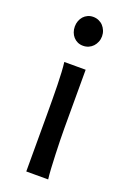

<svg xmlns="http://www.w3.org/2000/svg" viewBox="-141 -774 558 825"><g transform="rotate(20 138.0 -361.5)"><path d="M75.7 -656.7Q75.7 -670.4 80.1 -682.4Q84.5 -694.3 92.5 -703.4Q100.6 -712.4 111.8 -717.5Q123 -722.7 136.7 -722.7Q150.4 -722.7 162.1 -717.5Q173.8 -712.4 182.1 -703.4Q190.4 -694.3 195.3 -682.4Q200.2 -670.4 200.2 -656.7Q200.2 -643.1 195.3 -631.1Q190.4 -619.1 182.1 -610.1Q173.8 -601.1 162.1 -595.9Q150.4 -590.8 136.7 -590.8Q123 -590.8 111.8 -595.9Q100.6 -601.1 92.5 -610.1Q84.5 -619.1 80.1 -631.1Q75.7 -643.1 75.7 -656.7ZM183.1 -231.9Q183.1 -208.5 183.8 -176.5Q184.6 -144.5 185.8 -111.8Q187 -79.1 188.7 -49.3Q190.4 -19.5 192.9 0H92.8V-258.8Q92.8 -294.4 92.5 -329.1Q92.3 -363.8 91.6 -394.8Q90.8 -425.8 89.4 -452.4Q87.9 -479 85.4 -498H183.1Z"/></g></svg>

Font: Andika New Basic
Style: Regular
Weight: 400
Designer: Victor Gaultney, Annie Olsen, Julie Remington, Don Collingsworth, Eric Hays
Foundry: SIL International
Version: Version 5.500; ttfautohint (v1.8.3)